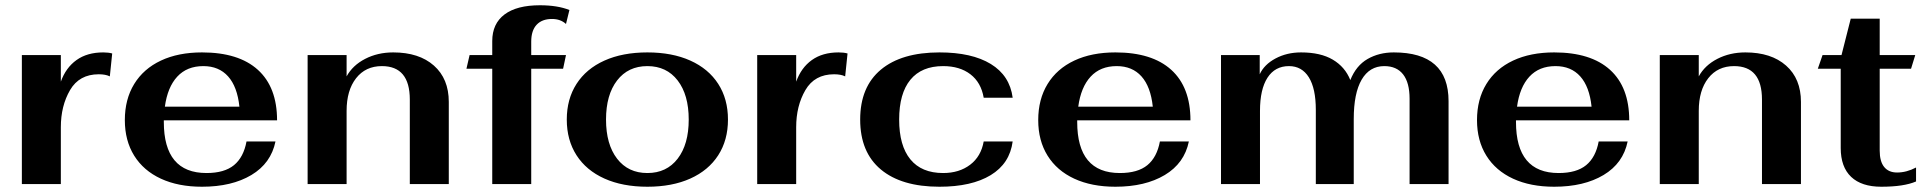

<svg xmlns="http://www.w3.org/2000/svg" viewBox="-20 -699 7314 729"><path d="M63 -490H211V-389Q230 -442 270.5 -471Q311 -500 372 -500Q392 -500 406 -496L397 -409Q381 -417 355 -417Q281 -417 246 -357Q211 -297 211 -216V0H63Z M916 -162H1026Q1009 -79 934.5 -34.5Q860 10 747 10Q657 10 591 -20.5Q525 -51 489.5 -108Q454 -165 454 -243Q454 -322 489.5 -380Q525 -438 591 -469Q657 -500 747 -500Q886 -500 959 -434Q1032 -368 1032 -242H602V-236Q602 -42 764 -42Q832 -42 868.5 -72Q905 -102 916 -162ZM606 -294H889Q881 -370 846 -409Q811 -448 752 -448Q690 -448 653 -408Q616 -368 606 -294Z M1148 -490H1296V-409Q1319 -451 1366.5 -475.5Q1414 -500 1473 -500Q1571 -500 1627.5 -450Q1684 -400 1684 -312V0H1536V-321Q1536 -448 1430 -448Q1368 -448 1332 -402Q1296 -356 1296 -278V0H1148Z M1849 -438H1751L1763 -490H1849V-543Q1849 -609 1895.5 -644Q1942 -679 2030 -679Q2097 -679 2142 -661L2129 -608Q2108 -627 2076 -627Q2038 -627 2017.5 -605Q1997 -583 1997 -541V-490H2129L2118 -438H1997V0H1849Z M2132 -245Q2132 -323 2169 -380.5Q2206 -438 2275 -469Q2344 -500 2438 -500Q2532 -500 2601 -469Q2670 -438 2707 -380.5Q2744 -323 2744 -245Q2744 -167 2707 -109.5Q2670 -52 2601 -21Q2532 10 2438 10Q2344 10 2275 -21Q2206 -52 2169 -109.5Q2132 -167 2132 -245ZM2595 -245Q2595 -339 2553 -393.5Q2511 -448 2438 -448Q2365 -448 2323 -393.5Q2281 -339 2281 -245Q2281 -151 2323 -96.5Q2365 -42 2438 -42Q2511 -42 2553 -96.5Q2595 -151 2595 -245Z M2855 -490H3003V-389Q3022 -442 3062.5 -471Q3103 -500 3164 -500Q3184 -500 3198 -496L3189 -409Q3173 -417 3147 -417Q3073 -417 3038 -357Q3003 -297 3003 -216V0H2855Z M3246 -245Q3246 -369 3324.5 -434.5Q3403 -500 3547 -500Q3670 -500 3742 -456Q3814 -412 3825 -328H3715Q3705 -386 3664.5 -417Q3624 -448 3561 -448Q3479 -448 3436.5 -396Q3394 -344 3394 -245Q3394 -146 3436.5 -94Q3479 -42 3561 -42Q3622 -42 3663.5 -73.5Q3705 -105 3715 -162H3825Q3814 -78 3741.5 -34Q3669 10 3547 10Q3403 10 3324.5 -55.5Q3246 -121 3246 -245Z M4384 -162H4494Q4477 -79 4402.5 -34.5Q4328 10 4215 10Q4125 10 4059 -20.5Q3993 -51 3957.5 -108Q3922 -165 3922 -243Q3922 -322 3957.5 -380Q3993 -438 4059 -469Q4125 -500 4215 -500Q4354 -500 4427 -434Q4500 -368 4500 -242H4070V-236Q4070 -42 4232 -42Q4300 -42 4336.5 -72Q4373 -102 4384 -162ZM4074 -294H4357Q4349 -370 4314 -409Q4279 -448 4220 -448Q4158 -448 4121 -408Q4084 -368 4074 -294Z M4616 -490H4763V-417Q4780 -454 4823 -477Q4866 -500 4920 -500Q4994 -500 5040.5 -472.5Q5087 -445 5107 -395Q5129 -450 5172.5 -475Q5216 -500 5272 -500Q5480 -500 5480 -315V0H5332V-324Q5332 -385 5307.5 -416.5Q5283 -448 5236 -448Q5180 -448 5150 -396.5Q5120 -345 5120 -247V0H4976V-282Q4976 -363 4949.5 -405.5Q4923 -448 4874 -448Q4821 -448 4792.5 -404Q4764 -360 4764 -278V0H4616Z M6050 -162H6160Q6143 -79 6068.5 -34.5Q5994 10 5881 10Q5791 10 5725 -20.5Q5659 -51 5623.5 -108Q5588 -165 5588 -243Q5588 -322 5623.5 -380Q5659 -438 5725 -469Q5791 -500 5881 -500Q6020 -500 6093 -434Q6166 -368 6166 -242H5736V-236Q5736 -42 5898 -42Q5966 -42 6002.5 -72Q6039 -102 6050 -162ZM5740 -294H6023Q6015 -370 5980 -409Q5945 -448 5886 -448Q5824 -448 5787 -408Q5750 -368 5740 -294Z M6282 -490H6430V-409Q6453 -451 6500.5 -475.5Q6548 -500 6607 -500Q6705 -500 6761.5 -450Q6818 -400 6818 -312V0H6670V-321Q6670 -448 6564 -448Q6502 -448 6466 -402Q6430 -356 6430 -278V0H6282Z M6969 -137V-438H6882L6900 -490H6972L7007 -628H7117V-490H7252L7236 -438H7117V-127Q7117 -86 7134 -65Q7151 -44 7183 -44Q7219 -44 7255 -63V-10Q7209 10 7123 10Q7048 10 7008.5 -27.5Q6969 -65 6969 -137Z"/></svg>

Font: Fahkwang
Style: Bold
Weight: 700
Designer: Suppakit Chalermlarp | Katatrad Co.,Ltd.
Foundry: Cadson Demak Co.,Ltd.
Version: Version 1.000; ttfautohint (v1.6)